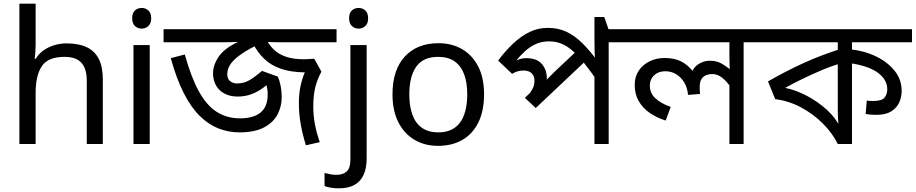

<svg xmlns="http://www.w3.org/2000/svg" viewBox="-20 -780 4960 1040"><path d="M173 -537Q173 -518 171.5 -498Q170 -478 168 -462H174Q191 -490 217 -508Q243 -526 275 -535.5Q307 -545 341 -545Q406 -545 449.5 -524.5Q493 -504 515 -461Q537 -418 537 -349V0H450V-343Q450 -408 421 -440Q392 -472 330 -472Q240 -472 206.5 -421.5Q173 -371 173 -277V0H85V-760H173Z M791 -536V0H703V-536ZM748 -737Q768 -737 783.5 -723.5Q799 -710 799 -681Q799 -653 783.5 -639Q768 -625 748 -625Q726 -625 711 -639Q696 -653 696 -681Q696 -710 711 -723.5Q726 -737 748 -737Z M1277 -63Q1218 -63 1164 -84Q1110 -105 1062.5 -151.5Q1015 -198 975.5 -275.5Q936 -353 905 -465L981 -485Q1015 -362 1057 -285.5Q1099 -209 1154 -174Q1209 -139 1280 -139Q1354 -139 1392 -171Q1430 -203 1430 -268Q1430 -299 1422 -321Q1414 -343 1406 -358H1466Q1438 -329 1407.5 -306Q1377 -283 1342.5 -270Q1308 -257 1267 -257Q1228 -257 1198 -272Q1168 -287 1151 -315.5Q1134 -344 1134 -384Q1134 -428 1165 -473.5Q1196 -519 1270 -553Q1250 -552 1224.5 -551.5Q1199 -551 1174 -551H866V-622H1803V-551H1490Q1466 -551 1447 -552Q1428 -553 1411 -554Q1327 -516 1284 -485Q1241 -454 1226 -428.5Q1211 -403 1211 -380Q1211 -352 1227 -340Q1243 -328 1263 -328Q1301 -328 1331 -345.5Q1361 -363 1399 -396L1485 -365Q1494 -345 1500 -315.5Q1506 -286 1506 -254Q1506 -204 1483.5 -160.5Q1461 -117 1410.5 -90Q1360 -63 1277 -63ZM1677 -205Q1677 -156 1685 -111Q1693 -66 1712 -10L1637 7Q1619 -51 1609 -106.5Q1599 -162 1599 -222Q1599 -275 1608.5 -317Q1618 -359 1631 -388Q1555 -389 1501.5 -407.5Q1448 -426 1412 -460.5Q1376 -495 1351 -543L1427 -559Q1443 -530 1467.5 -507.5Q1492 -485 1531 -472Q1570 -459 1627 -459Q1641 -459 1654 -460Q1667 -461 1682 -462L1721 -392Q1697 -347 1687 -304Q1677 -261 1677 -205Z M1815 240Q1790 240 1771 236.5Q1752 233 1738 228V157Q1753 161 1769 164Q1785 167 1804 167Q1836 167 1857 149.5Q1878 132 1878 83V-536H1966V80Q1966 130 1950 166Q1934 202 1901 221Q1868 240 1815 240ZM1871 -681Q1871 -710 1886 -723.5Q1901 -737 1923 -737Q1943 -737 1958.5 -723.5Q1974 -710 1974 -681Q1974 -653 1958.5 -639Q1943 -625 1923 -625Q1901 -625 1886 -639Q1871 -653 1871 -681Z M2602 -269Q2602 -180 2571.5 -117.5Q2541 -55 2485 -22.5Q2429 10 2352 10Q2281 10 2225.5 -22.5Q2170 -55 2138 -117.5Q2106 -180 2106 -269Q2106 -402 2173 -474Q2240 -546 2355 -546Q2428 -546 2483.5 -513.5Q2539 -481 2570.5 -419.5Q2602 -358 2602 -269ZM2197 -269Q2197 -206 2213.5 -159.5Q2230 -113 2265 -88Q2300 -63 2354 -63Q2408 -63 2443 -88Q2478 -113 2494.5 -159.5Q2511 -206 2511 -269Q2511 -333 2494 -378Q2477 -423 2442.5 -447.5Q2408 -472 2353 -472Q2271 -472 2234 -418Q2197 -364 2197 -269Z M3382 -622V-551H3277V0H3200V-396L3222 -332Q3181 -392 3147 -434.5Q3113 -477 3082.5 -504Q3052 -531 3021 -543.5Q2990 -556 2954 -556Q2914 -556 2881.5 -541Q2849 -526 2822 -501Q2795 -476 2772 -447L2764 -445Q2780 -455 2795.5 -460Q2811 -465 2830 -465Q2888 -465 2915 -433.5Q2942 -402 2942 -356Q2942 -345 2941 -335Q2940 -325 2938 -320L2921 -326Q2933 -339 2944 -351Q2955 -363 2967.5 -375Q2980 -387 2993 -400L3117 -516L3166 -463L2882 -195L2823 -250L2905 -328L2869 -285L2839 -262Q2854 -279 2864.5 -298.5Q2875 -318 2875 -343Q2875 -368 2860 -383Q2845 -398 2816 -398Q2800 -398 2785 -394Q2770 -390 2754 -380L2678 -452Q2718 -505 2760 -544.5Q2802 -584 2848 -606.5Q2894 -629 2947 -629Q3003 -629 3048 -608Q3093 -587 3135 -545.5Q3177 -504 3223 -441L3205 -446Q3202 -470 3201 -498Q3200 -526 3200 -558V-688H3253L3276 -622Z M4113 -622V-551H4008V0H3931V-335L3937 -309Q3915 -341 3890.5 -360Q3866 -379 3837 -379Q3822 -379 3806.5 -373.5Q3791 -368 3780.5 -353Q3770 -338 3770 -307Q3770 -296 3770.5 -287.5Q3771 -279 3772 -271L3707 -266Q3703 -307 3685 -335.5Q3667 -364 3641 -379Q3615 -394 3585 -394Q3558 -394 3539 -383.5Q3520 -373 3510 -355.5Q3500 -338 3500 -316Q3500 -276 3529.5 -248Q3559 -220 3613 -201L3586 -127Q3538 -142 3500 -168Q3462 -194 3440 -232Q3418 -270 3418 -320Q3418 -365 3440 -397.5Q3462 -430 3499 -448Q3536 -466 3580 -466Q3633 -466 3671 -446.5Q3709 -427 3741 -384L3726 -383Q3736 -416 3764.5 -433.5Q3793 -451 3824 -451Q3860 -451 3886 -437Q3912 -423 3943 -397L3934 -382Q3933 -403 3932 -424Q3931 -445 3931 -467V-551H3362V-622Z M4920 -622V-551H4595V-489V-473V0H4518Q4489 -59 4437 -111Q4385 -163 4318.5 -198.5Q4252 -234 4179 -243L4140 -339Q4237 -395 4334 -439Q4431 -483 4540 -517L4518 -475V-551H4093V-622ZM4518 -467 4539 -438Q4488 -424 4433.5 -401Q4379 -378 4327.5 -353Q4276 -328 4233 -304Q4289 -293 4348.5 -262Q4408 -231 4457.5 -186.5Q4507 -142 4531 -90L4523 -88Q4521 -111 4519.5 -134Q4518 -157 4518 -189ZM4864 -288Q4864 -255 4851 -225.5Q4838 -196 4808 -177Q4778 -158 4728 -158Q4712 -158 4697.5 -159Q4683 -160 4669 -163L4675 -235Q4681 -234 4689.5 -233.5Q4698 -233 4709 -233Q4757 -233 4771.5 -251.5Q4786 -270 4786 -296Q4786 -349 4734.5 -386.5Q4683 -424 4582 -438L4585 -513Q4662 -505 4725 -474.5Q4788 -444 4826 -396.5Q4864 -349 4864 -288Z"/></svg>

Font: hexbangla15
Style: Regular
Weight: 400
Designer: Jelle Bosma - Monotype Design Team
Foundry: Monotype Imaging Inc.
Version: Version 2.006